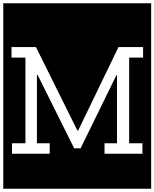

<svg xmlns="http://www.w3.org/2000/svg" viewBox="-32 -937 941 1170"><path d="M-12 213V-917H889V213ZM755 -586H840V-650H690L444 -141H440L187 -650H38V-586H123V-64H41V0H271V-64H193V-481H197L420 -33H459L677 -478H681V-64H605V0H836V-64H755Z"/></svg>

Font: Zilla Slab Highlight
Style: Regular
Weight: 400
Designer: Typotheque Type Foundry
Foundry: Typotheque type foundry
Version: Version 1.1; 2017; ttfautohint (v1.6)